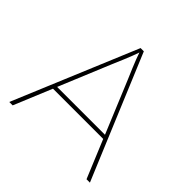

<svg xmlns="http://www.w3.org/2000/svg" viewBox="-163 -773 919 919"><g transform="rotate(45 296.0 -313.5)"><path d="M46 0H23L285 -627H307L569 0H546L466 -193H126ZM296 -608Q286 -578 267 -532.5Q248 -487 243 -476L134 -213H458L349 -476Q344 -487 325 -532.5Q306 -578 296 -608Z"/></g></svg>

Font: Blinker Thin
Style: Regular
Weight: 100
Designer: Juergen Huber
Foundry: supertype
Version: Version 1.017;hotconv 1.0.117;makeotfexe 2.5.65602